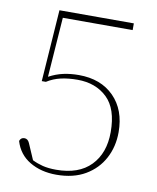

<svg xmlns="http://www.w3.org/2000/svg" viewBox="-77 -715 645 788"><g transform="rotate(10 245.0 -320.5)"><path d="M433 -203Q433 -143 407 -94Q381 -45 331.5 -16Q282 13 211 13Q147 13 100 -15Q53 -43 37 -97Q42 -112 57 -112Q71 -112 78 -96L107 -29Q127 -19 150.5 -13Q174 -7 207 -7Q301 -7 351 -58.5Q401 -110 401 -198Q401 -295 353.5 -340.5Q306 -386 230 -386Q192 -386 161 -379Q130 -372 103 -355H86L107 -654H417V-626H126L108 -377Q138 -393 168 -399.5Q198 -406 232 -406Q324 -406 378.5 -351Q433 -296 433 -203Z"/></g></svg>

Font: Source Serif Pro ExtraLight
Style: Regular
Weight: 200
Designer: Frank Grießhammer
Foundry: Adobe Systems Incorporated
Version: Version 3.001;hotconv 1.0.111;makeotfexe 2.5.65597